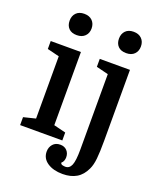

<svg xmlns="http://www.w3.org/2000/svg" viewBox="-170 -867 959 1159"><g transform="rotate(20 309.5 -287.0)"><path d="M110 -470 33 -489V-540H227V-70L304 -51V0H33V-51L110 -70ZM98 -695Q98 -726 116.5 -745Q135 -764 168 -764Q201 -764 220 -745Q239 -726 239 -695Q239 -665 220 -646Q201 -627 168 -627Q134 -627 116 -645.5Q98 -664 98 -695ZM542 -540V-85Q542 -11 537.5 31.5Q533 74 520 101Q499 147 462.5 168.5Q426 190 374 190Q314 190 276 164.5Q238 139 238 95Q238 67 255 47.5Q272 28 302 28Q329 28 345 45Q361 62 361 88Q361 99 357 110Q353 121 344 128Q346 138 356.5 140.5Q367 143 375 143Q401 143 413 115Q425 87 425 14V-470L348 -489V-540ZM415 -695Q415 -726 433.5 -745Q452 -764 485 -764Q518 -764 537 -745Q556 -726 556 -695Q556 -665 537.5 -646Q519 -627 485 -627Q451 -627 433 -645.5Q415 -664 415 -695Z"/></g></svg>

Font: Domine SemiBold
Style: Regular
Weight: 600
Designer: Pablo Impallari, Rodrigo Fuenzalida, Brenda Gallo
Foundry: Pablo Impallari, Rodrigo Fuenzalida, Brenda Gallo
Version: Version 2.000